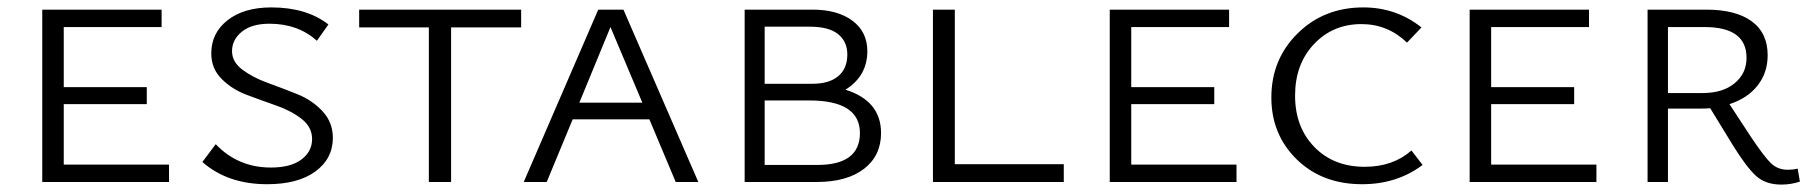

<svg xmlns="http://www.w3.org/2000/svg" viewBox="-20 -491 4886 518"><path d="M152 -47H436V0H94V-465H416V-418H152V-256H376V-210H152Z M822 -116Q822 -148 794 -170Q766 -192 726 -206Q686 -220 646 -235Q606 -250 578 -278Q550 -306 550 -347Q550 -402 594 -436.5Q638 -471 712 -471Q807 -471 866 -425L835 -381Q784 -427 707 -427Q659 -427 632.5 -405.5Q606 -384 606 -353Q606 -324 634 -303Q662 -282 702 -267.5Q742 -253 782 -237Q822 -221 850 -191Q878 -161 878 -119Q878 -63 831 -28.5Q784 6 701 6Q594 6 526 -54L562 -102Q622 -39 711 -39Q764 -39 793 -60.5Q822 -82 822 -116Z M1386 -465V-417H1197V0H1137V-417H949V-465Z M1803 0 1732 -169H1525L1455 0H1393L1594 -465H1662L1864 0ZM1543 -214H1713L1627 -418Z M2261 -249Q2357 -219 2357 -132Q2357 -71 2311 -35.5Q2265 0 2183 0H1989V-465H2172Q2240 -465 2280 -435Q2320 -405 2320 -353Q2320 -286 2261 -249ZM2165 -419H2043V-265H2172Q2217 -265 2241.5 -285.5Q2266 -306 2266 -344Q2266 -379 2241 -399Q2216 -419 2165 -419ZM2185 -46Q2300 -46 2300 -132Q2300 -220 2163 -220H2043V-46Z M2556 -48H2850V0H2497V-465H2556Z M3032 -47H3316V0H2974V-465H3296V-418H3032V-256H3256V-210H3032Z M3655 6Q3547 6 3478.5 -61Q3410 -128 3410 -228Q3410 -331 3481 -401Q3552 -471 3658 -471Q3747 -471 3815 -417L3776 -376Q3724 -426 3653 -426Q3576 -426 3525 -372Q3474 -318 3474 -233Q3474 -148 3526 -94.5Q3578 -41 3662 -41Q3738 -41 3788 -85L3818 -46Q3749 6 3655 6Z M4003 -47H4287V0H3945V-465H4267V-418H4003V-256H4227V-210H4003Z M4830 -36 4836 -1Q4812 7 4786 7Q4743 7 4717 -17Q4691 -41 4654 -101L4594 -199Q4584 -198 4565 -198H4480V0H4425V-465H4583Q4663 -465 4706 -433.5Q4749 -402 4749 -342Q4749 -295 4722 -260.5Q4695 -226 4646 -210L4703 -123Q4739 -69 4757.5 -51Q4776 -33 4803 -33Q4818 -33 4830 -36ZM4480 -240H4574Q4628 -240 4660 -266.5Q4692 -293 4692 -335Q4692 -418 4579 -418H4480Z"/></svg>

Font: EauTestSC Semilight
Style: Regular
Weight: 300
Designer: Christian Thalmann (Catharsis Fonts)
Version: Version 0.001;PS 000.001;hotconv 1.0.88;makeotf.lib2.5.64775